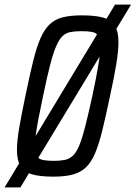

<svg xmlns="http://www.w3.org/2000/svg" viewBox="-45 -763 592 838"><path d="M-25 55 457 -743H527L44 55ZM188 8Q130 8 95.5 -2Q61 -12 45 -37.5Q29 -63 29 -108Q29 -148 39 -206Q49 -264 66 -345Q84 -432 99 -493.5Q114 -555 131 -594.5Q148 -634 171.5 -656.5Q195 -679 229 -687.5Q263 -696 312 -696Q371 -696 406 -686Q441 -676 456.5 -650.5Q472 -625 472 -579Q472 -540 462.5 -482.5Q453 -425 435 -343Q417 -257 402 -195.5Q387 -134 370 -94Q353 -54 329.5 -32Q306 -10 272 -1Q238 8 188 8ZM190 -61Q218 -61 237.5 -65Q257 -69 272.5 -83Q288 -97 300.5 -127Q313 -157 326.5 -209.5Q340 -262 358 -344Q376 -428 384.5 -480.5Q393 -533 393 -563Q393 -593 384 -606.5Q375 -620 357 -623.5Q339 -627 310 -627Q282 -627 262 -623Q242 -619 227.5 -605Q213 -591 200 -561Q187 -531 173.5 -478.5Q160 -426 143 -344Q131 -288 123 -245.5Q115 -203 111 -173.5Q107 -144 107 -124Q107 -95 116 -81.5Q125 -68 143.5 -64.5Q162 -61 190 -61Z"/></svg>

Font: Saira Condensed
Style: Italic
Weight: 400
Width: 3
Italic angle: -12°
Designer: Hector Gatti with collaboration of the Omnibus-Type team
Foundry: Omnibus-Type
Version: Version 1.100